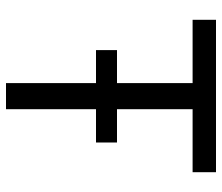

<svg xmlns="http://www.w3.org/2000/svg" viewBox="-70 -670 740 640"><g transform="rotate(90 300.0 -350.0)"><path d="M257 0H344V-300H455V-370H344V-622H554V-700H46V-622H257V-370H147V-300H257Z"/></g></svg>

Font: CommitMono
Style: 400Regular
Weight: 400
Monospace: yes
Designer: Eigil Nikolajsen
Foundry: Eigil Nikolajsen
Version: Version 1.143